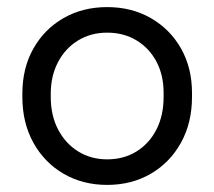

<svg xmlns="http://www.w3.org/2000/svg" viewBox="-20 -511 604 541"><path d="M282 10Q213 10 159 -21.5Q105 -53 74 -109Q43 -165 43 -238V-247Q43 -319 74 -374Q105 -429 159 -460Q213 -491 282 -491Q351 -491 405 -460Q459 -429 490 -374.5Q521 -320 521 -249V-238Q521 -165 490 -109Q459 -53 405 -21.5Q351 10 282 10ZM282 -62Q329 -62 365 -84.5Q401 -107 421 -146.5Q441 -186 441 -238V-249Q441 -299 421 -337Q401 -375 365 -397Q329 -419 282 -419Q236 -419 200 -397Q164 -375 143.5 -336Q123 -297 123 -247V-238Q123 -186 143.5 -146.5Q164 -107 200 -84.5Q236 -62 282 -62Z"/></svg>

Font: SUSE Thin
Style: Regular
Weight: 400
Version: Version 1.000